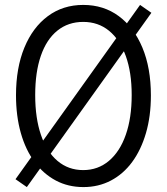

<svg xmlns="http://www.w3.org/2000/svg" viewBox="-20 -750 678 780"><path d="M89 10 43 -22 549 -730 595 -698ZM319 10Q257 10 207 -16.5Q157 -43 120.5 -92Q84 -141 64.5 -210Q45 -279 45 -363Q45 -474 79 -556.5Q113 -639 174.5 -684.5Q236 -730 318 -730Q401 -730 462.5 -684.5Q524 -639 558.5 -556.5Q593 -474 593 -362Q593 -278 573 -209.5Q553 -141 517 -92Q481 -43 430.5 -16.5Q380 10 319 10ZM318 -59Q378 -59 422.5 -96.5Q467 -134 491 -202.5Q515 -271 515 -364Q515 -456 491 -522.5Q467 -589 423 -625Q379 -661 318 -661Q257 -661 213 -625.5Q169 -590 146 -523.5Q123 -457 123 -364Q123 -270 146.5 -201.5Q170 -133 214 -96Q258 -59 318 -59Z"/></svg>

Font: Instrument Sans SemiCondensed
Style: Regular
Weight: 400
Width: 4
Designer: Rodrigo Fuenzalida
Foundry: fragTYPE
Version: Version 1.000;gftools[0.9.28]